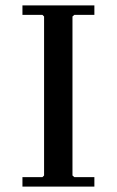

<svg xmlns="http://www.w3.org/2000/svg" viewBox="-20 -690 432 710"><path d="M63 0V-35H137L143 -41V-629L137 -635H63V-670H329V-635H255L248 -629V-41L255 -35H329V0Z"/></svg>

Font: Brygada 1918 Medium
Style: Regular
Weight: 500
Designer: Mateusz Machalski | Borys Kosmynka | Przemek Hoffer
Foundry: NIEPODLEGLA 2018
Version: Version 3.006